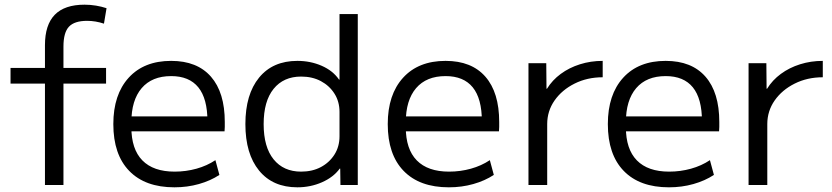

<svg xmlns="http://www.w3.org/2000/svg" viewBox="-20 -790 3553 820"><path d="M172 0V-433H25V-500H172V-597Q172 -684 214 -727Q256 -770 341 -770Q366 -770 390 -766Q414 -762 435 -755L424 -689Q388 -701 352 -701Q298 -701 274.5 -676Q251 -651 251 -591V-500H433V-433H251V0Z M725 10Q600 10 532 -60Q464 -130 464 -260Q464 -386 529.5 -458Q595 -530 711 -530Q822 -530 881 -462.5Q940 -395 940 -269Q940 -259 940 -248Q940 -237 939 -229H507V-293H881L866 -272Q866 -369 827 -417Q788 -465 711 -465Q629 -465 585 -413.5Q541 -362 541 -267V-247Q541 -153 588 -105Q635 -57 726 -57Q774 -57 819 -69.5Q864 -82 900 -106L917 -43Q879 -18 829.5 -4Q780 10 725 10Z M1250 10Q1145 10 1086.5 -61.5Q1028 -133 1028 -260Q1028 -387 1086.5 -458.5Q1145 -530 1250 -530Q1306 -530 1354 -509Q1402 -488 1428 -450H1430V-730H1508V0H1434L1433 -70H1431Q1404 -33 1355 -11.5Q1306 10 1250 10ZM1266 -57Q1314 -57 1350.5 -76.5Q1387 -96 1408.5 -130Q1430 -164 1430 -208V-312Q1430 -356 1408.5 -390Q1387 -424 1350.5 -443.5Q1314 -463 1266 -463Q1191 -463 1148.5 -410.5Q1106 -358 1106 -260Q1106 -162 1148.5 -109.5Q1191 -57 1266 -57Z M1897 10Q1772 10 1704 -60Q1636 -130 1636 -260Q1636 -386 1701.5 -458Q1767 -530 1883 -530Q1994 -530 2053 -462.5Q2112 -395 2112 -269Q2112 -259 2112 -248Q2112 -237 2111 -229H1679V-293H2053L2038 -272Q2038 -369 1999 -417Q1960 -465 1883 -465Q1801 -465 1757 -413.5Q1713 -362 1713 -267V-247Q1713 -153 1760 -105Q1807 -57 1898 -57Q1946 -57 1991 -69.5Q2036 -82 2072 -106L2089 -43Q2051 -18 2001.5 -4Q1952 10 1897 10Z M2237 0V-520H2313L2314 -411H2316Q2339 -448 2375 -474.5Q2411 -501 2457 -515.5Q2503 -530 2554 -530V-460Q2488 -460 2434 -433Q2380 -406 2348.5 -361Q2317 -316 2317 -260V0Z M2837 10Q2712 10 2644 -60Q2576 -130 2576 -260Q2576 -386 2641.5 -458Q2707 -530 2823 -530Q2934 -530 2993 -462.5Q3052 -395 3052 -269Q3052 -259 3052 -248Q3052 -237 3051 -229H2619V-293H2993L2978 -272Q2978 -369 2939 -417Q2900 -465 2823 -465Q2741 -465 2697 -413.5Q2653 -362 2653 -267V-247Q2653 -153 2700 -105Q2747 -57 2838 -57Q2886 -57 2931 -69.5Q2976 -82 3012 -106L3029 -43Q2991 -18 2941.5 -4Q2892 10 2837 10Z M3177 0V-520H3253L3254 -411H3256Q3279 -448 3315 -474.5Q3351 -501 3397 -515.5Q3443 -530 3494 -530V-460Q3428 -460 3374 -433Q3320 -406 3288.5 -361Q3257 -316 3257 -260V0Z"/></svg>

Font: M PLUS 2
Style: Regular
Weight: 400
Designer: Coji Morishita
Foundry: UNDERFOREST DESIGN
Version: Version 1.001